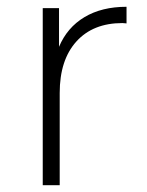

<svg xmlns="http://www.w3.org/2000/svg" viewBox="-20 -546 434 566"><path d="M106 -522H154V-408Q178 -465 229 -495.5Q280 -526 353 -526V-477L341 -478Q254 -478 205 -423.5Q156 -369 156 -272V0H106Z"/></svg>

Font: Goldbeck Next Light
Style: Regular
Weight: 300
Designer: Julieta Ulanovsky
Foundry: Julieta Ulanovsky
Version: Version 7.200